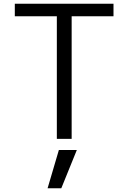

<svg xmlns="http://www.w3.org/2000/svg" viewBox="-20 -750 693 1037"><path d="M237 267 298 60H395L311 267ZM60 -730H593V-662H367V0H287V-662H60Z"/></svg>

Font: M PLUS 1p
Style: Regular
Weight: 400
Version: Version 1.062